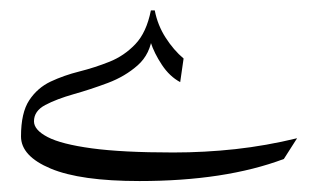

<svg xmlns="http://www.w3.org/2000/svg" viewBox="-20 -130 605 361"><path d="M538.6 129.9 513.7 168.9Q403.3 210.4 242.2 210.4Q131.3 210.4 75.4 187Q19.5 163.6 19.5 126.5Q19.5 82 34.9 58.6Q50.3 35.2 75.2 23.4Q100.1 11.7 129.2 4.4Q158.2 -2.9 185.8 -13.9Q213.4 -24.9 234.4 -46.9Q255.4 -68.8 263.7 -110.4H271Q276.4 -82.5 291.5 -59.1Q306.6 -35.6 325.2 -20L318.8 24.4Q298.8 13.7 284.4 -8.1Q270 -29.8 263.2 -50.8L266.6 -64Q262.7 -28.3 239 -7.3Q215.3 13.7 182.9 25.9Q150.4 38.1 118.4 47.1Q86.4 56.2 65.2 67.4Q43.9 78.6 43.9 98.1Q43.9 114.3 69.6 127.7Q95.2 141.1 152.6 148.9Q210 156.7 305.7 156.7Q364.7 156.7 422.6 150.4Q480.5 144 538.6 129.9Z"/></svg>

Font: Lateef ExtraLight
Style: Regular
Weight: 200
Designer: SIL International
Foundry: SIL International
Version: Version 4.200